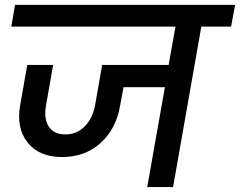

<svg xmlns="http://www.w3.org/2000/svg" viewBox="-20 -760 975 780"><path d="M25.9 -651.9 41 -740.2H935.1L918.9 -651.9H797.9L683.1 0H578.1L649.9 -405.8H481.9L467.8 -330.1Q451.7 -236.3 388.4 -179Q325.2 -121.6 231 -122.1Q139.2 -122.1 92.3 -180.9Q45.4 -239.7 62 -333L90.8 -496.1H195.8L167 -332Q157.2 -278.3 178 -246.1Q198.7 -213.9 245.1 -213.9Q291.5 -213.9 323.7 -246.1Q356 -278.3 366.2 -332L395 -496.1H665L692.9 -651.9Z"/></svg>

Font: Poppins Medium
Style: Italic
Weight: 500
Italic angle: -10°
Designer: Ninad Kale (Devanagari), Jonny Pinhorn (Latin)
Foundry: Indian Type Foundry
Version: Version 3.200;PS 1.000;hotconv 16.6.54;makeotf.lib2.5.65590